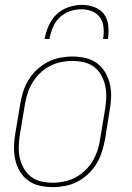

<svg xmlns="http://www.w3.org/2000/svg" viewBox="-20 -760 540 788"><path d="M197 8Q169 8 142.5 2Q116 -4 95.5 -19Q75 -34 61.5 -56.5Q48 -79 42.5 -105Q37 -131 37.5 -158.5Q38 -186 43 -213L63 -333Q67 -358 75 -383.5Q83 -409 97 -432Q111 -455 131.5 -474Q152 -493 176 -505.5Q200 -518 226 -523Q252 -528 277 -528Q304 -528 330.5 -522Q357 -516 377.5 -501Q398 -486 411.5 -463.5Q425 -441 431 -415Q437 -389 436 -361.5Q435 -334 430 -307L411 -187Q406 -162 398 -136.5Q390 -111 376 -88Q362 -65 342 -46Q322 -27 298 -14.5Q274 -2 248 3Q222 8 197 8ZM197 -10Q220 -10 243.5 -15Q267 -20 289 -31.5Q311 -43 329.5 -60.5Q348 -78 360.5 -99.5Q373 -121 380.5 -144Q388 -167 391 -190L411 -310Q415 -334 416 -359Q417 -384 412 -407Q407 -430 396 -450.5Q385 -471 366.5 -485Q348 -499 324.5 -504.5Q301 -510 276 -510Q253 -510 229.5 -505Q206 -500 184 -488.5Q162 -477 144 -459.5Q126 -442 113 -420.5Q100 -399 93 -376Q86 -353 82 -330L62 -210Q58 -186 57 -161Q56 -136 61 -113Q66 -90 77.5 -69.5Q89 -49 107 -35Q125 -21 148.5 -15.5Q172 -10 197 -10ZM163 -600Q168 -627 179.5 -654Q191 -681 212 -701Q233 -721 261 -730.5Q289 -740 316 -740Q343 -740 368 -730.5Q393 -721 407.5 -701Q422 -681 424.5 -654Q427 -627 423 -600H403Q407 -623 405 -646.5Q403 -670 391 -687.5Q379 -705 358 -713.5Q337 -722 313 -722Q290 -722 266 -713.5Q242 -705 224 -687.5Q206 -670 196.5 -646.5Q187 -623 183 -600Z"/></svg>

Font: Iosevka SS04 Thin
Style: Italic
Weight: 100
Italic angle: -9°
Monospace: yes
Designer: Belleve Invis
Foundry: Belleve Invis
Version: Version 19.0.0; ttfautohint (v1.8.4)